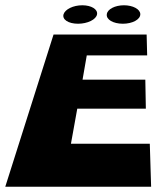

<svg xmlns="http://www.w3.org/2000/svg" viewBox="-34 -708 634 728"><path d="M278 -688C244 -688 213 -673 207 -654C201 -634 225 -618 262 -618C298 -618 331 -634 334 -654C337 -673 312 -688 278 -688ZM436 -688C402 -688 373 -673 371 -654C368 -634 395 -618 432 -618C468 -618 498 -634 498 -654C498 -673 470 -688 436 -688ZM522 -577H169L-14 0H539L534 -163H235L259 -296H519L517 -406H279L295 -498H524Z"/></svg>

Font: Hussar Milosc
Style: Bold
Weight: 700
Foundry: Cannot Into Space Fonts
Version: Version 1.02